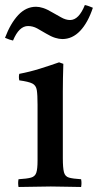

<svg xmlns="http://www.w3.org/2000/svg" viewBox="-47 -746 391 767"><path d="M277 1Q249 1 220 0Q191 -1 156 -1Q124 -1 90.5 0Q57 1 27 1Q24 -15 27 -30Q61 -32 77 -36.5Q93 -41 98 -56Q103 -71 103 -104V-328Q103 -367 100 -386Q97 -405 82 -412.5Q67 -420 30 -425Q27 -439 30 -451Q72 -459 112 -471.5Q152 -484 189 -497L206 -491Q205 -460 204.5 -433Q204 -406 204 -382V-114Q204 -75 208.5 -58Q213 -41 228.5 -36.5Q244 -32 277 -30Q280 -15 277 1ZM292 -726Q301 -724 309 -721Q317 -718 324 -715Q304 -655 273 -622.5Q242 -590 202 -590Q189 -590 173 -595Q157 -600 137 -612Q119 -623 101.5 -632.5Q84 -642 65 -642Q29 -642 5 -584Q-9 -587 -27 -595Q-5 -653 26 -686Q57 -719 97 -719Q110 -719 125.5 -714Q141 -709 161 -697Q179 -687 197.5 -676.5Q216 -666 233 -666Q268 -666 292 -726Z"/></svg>

Font: Castoro
Style: Regular
Weight: 400
Designer: John Hudson
Foundry: Tiro Typeworks Ltd.
Version: Version 2.04